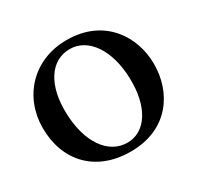

<svg xmlns="http://www.w3.org/2000/svg" viewBox="-160 -920 1152 1124"><g transform="rotate(-30 416.0 -358.0)"><path d="M419 19C673 19 792 -166 792 -358C792 -542 673 -735 418 -735C191 -735 40 -568 40 -358C40 -137 181 19 419 19ZM428 -36C297 -36 209 -168 203 -361C196 -554 277 -680 407 -680C532 -680 621 -550 627 -360C634 -163 552 -36 428 -36Z"/></g></svg>

Font: Sinistre
Style: Bold
Weight: 700
Designer: Jules Durand
Foundry: Collletttivo
Version: Version 69.420;Glyphs 3.2 (3217)